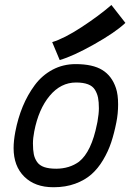

<svg xmlns="http://www.w3.org/2000/svg" viewBox="-20 -766 558 785"><path d="M193.4 -593.8Q242.2 -608.4 313.5 -655Q384.8 -701.7 435.5 -745.6L492.7 -672.4Q451.2 -633.3 364.7 -584.7Q278.3 -536.1 224.1 -520.5ZM303.2 -105Q354 -145.5 376.5 -258.8Q377 -260.3 377.4 -263.2Q377.9 -266.1 378.4 -267.6Q384.3 -301.3 384.3 -323.2Q384.3 -349.1 380.9 -366.5Q377.4 -383.8 368.2 -398.9Q358.9 -414.1 339.6 -421.4Q320.3 -428.7 291 -428.7Q228.5 -428.7 183.1 -374.3Q137.7 -319.8 120.1 -229Q114.7 -201.2 114.7 -179.7Q114.7 -152.8 118.2 -135.5Q121.6 -118.2 131.6 -103.8Q141.6 -89.4 160.9 -82.8Q180.2 -76.2 210.4 -76.2Q264.6 -76.7 303.2 -105ZM198.7 -0.5H197.8Q123 -0.5 79.3 -43.7Q35.6 -86.9 35.6 -160.6Q35.6 -189.9 42.5 -226.6Q53.2 -282.7 73 -330.6Q92.8 -378.4 122.3 -418.2Q151.9 -458 194.8 -481Q237.8 -503.9 289.1 -503.9Q359.4 -503.9 398.4 -479.7Q437.5 -455.6 454.1 -405.8Q462.9 -379.4 462.9 -339.4Q462.9 -300.8 455.6 -265.1Q446.8 -220.7 434.6 -183.8Q422.4 -147 401.6 -112.1Q380.9 -77.1 353.8 -53.2Q326.7 -29.3 287.4 -14.9Q248 -0.5 199.7 -0.5Z"/></svg>

Font: Fantasque Sans Mono
Style: Italic
Weight: 400
Italic angle: -11°
Monospace: yes
Designer: Jany Belluz
Version: Version 1.8.0 ; ttfautohint (v1.8.2)